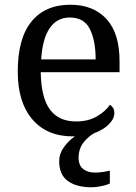

<svg xmlns="http://www.w3.org/2000/svg" viewBox="-20 -566 575 811"><path d="M367 225Q303 225 266.5 198.5Q230 172 230 115Q230 83 250 55.5Q270 28 296 10Q294 10 291.5 10Q289 10 287 10Q178 10 116.5 -62Q55 -134 55 -264Q55 -404 113 -475Q171 -546 277 -546Q374 -546 429.5 -486Q485 -426 485 -307V-261H152Q154 -152 191.5 -102.5Q229 -53 301 -53Q353 -53 389.5 -74.5Q426 -96 444 -123Q451 -120 457 -111Q463 -102 463 -89Q463 -69 449 -51.5Q435 -34 416 -22Q397 -10 381 -5Q355 8 333.5 35Q312 62 312 100Q312 133 331.5 148Q351 163 381 163Q395 163 410.5 161Q426 159 444 155V209Q434 214 420 217.5Q406 221 392 223Q378 225 367 225ZM384 -315Q384 -395 359.5 -443.5Q335 -492 275 -492Q220 -492 189.5 -446.5Q159 -401 154 -315Z"/></svg>

Font: Noto Serif Tibetan
Style: Regular
Weight: 400
Designer: Monotype Design Team
Foundry: Monotype Imaging Inc.
Version: Version 2.103